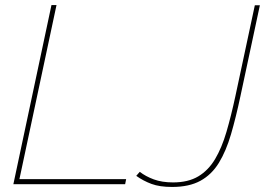

<svg xmlns="http://www.w3.org/2000/svg" viewBox="-20 -730 1050 761"><path d="M184 -710H204L57 -20H480L476 0H33ZM662 11Q613 11 580.5 -1Q548 -13 520 -33L534 -49Q557 -31 589.5 -19Q622 -7 666 -7Q726 -7 766 -31Q806 -55 832.5 -99.5Q859 -144 877.5 -207Q896 -270 913 -349L990 -709H1010L933 -349Q915 -264 895.5 -197.5Q876 -131 847.5 -84.5Q819 -38 774.5 -13.5Q730 11 662 11Z"/></svg>

Font: Raleway Thin Thin
Style: Italic
Weight: 250
Italic angle: -12°
Version: Version 4.026